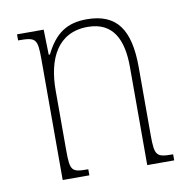

<svg xmlns="http://www.w3.org/2000/svg" viewBox="-63 -563 614 624"><g transform="rotate(-10 244.0 -250.5)"><path d="M463 -20C408 -20 402 -25 402 -95V-318C402 -443 361 -501 262 -501C197 -501 157 -474 125 -409H121L119 -492H31V-472C90 -472 95 -467 95 -398V0H183V-20C128 -20 123 -24 123 -95V-290C123 -395 162 -476 261 -476C345 -476 374 -414 374 -324V0H463Z"/></g></svg>

Font: Noto Serif Armenian SemiCondensed Thin
Style: Regular
Weight: 100
Width: 4
Designer: Monotype Design Team
Foundry: Monotype Imaging Inc.
Version: Version 2.008